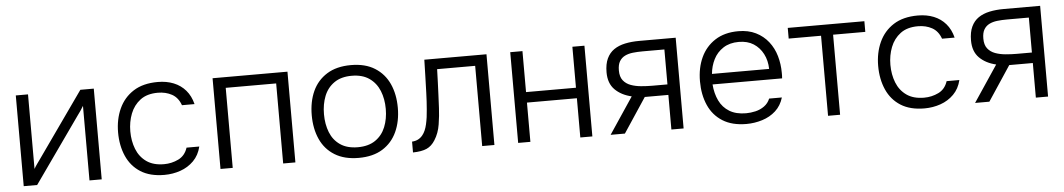

<svg xmlns="http://www.w3.org/2000/svg" viewBox="-34 -819 6155 1111"><g transform="rotate(-5 3044.0 -263.5)"><path d="M69 0V-527H140V-94Q147 -107 157.5 -121.5Q168 -136 175 -146L444 -527H522V0H451V-433Q443 -419 434 -406Q425 -393 416 -381L147 0Z M886 6Q803 6 748.5 -28.5Q694 -63 667 -124Q640 -185 640 -262Q640 -338 668 -399.5Q696 -461 752 -497Q808 -533 894 -533Q945 -533 986 -516.5Q1027 -500 1055 -467.5Q1083 -435 1095 -387H1022Q1006 -432 970.5 -451.5Q935 -471 889 -471Q826 -471 787 -441.5Q748 -412 729.5 -364.5Q711 -317 711 -262Q711 -206 729.5 -159Q748 -112 787.5 -84Q827 -56 889 -56Q934 -56 973 -75Q1012 -94 1027 -140H1101Q1089 -90 1056.5 -57.5Q1024 -25 979.5 -9.5Q935 6 886 6Z M1212 0V-527H1647V0H1576V-465H1283V0Z M2015 6Q1932 6 1876 -28.5Q1820 -63 1792.5 -124Q1765 -185 1765 -263Q1765 -342 1792.5 -402.5Q1820 -463 1876 -498Q1932 -533 2016 -533Q2099 -533 2154.5 -498Q2210 -463 2237.5 -402.5Q2265 -342 2265 -263Q2265 -185 2237 -124Q2209 -63 2153.5 -28.5Q2098 6 2015 6ZM2015 -56Q2077 -56 2117 -83.5Q2157 -111 2176 -158Q2195 -205 2195 -263Q2195 -321 2176 -368Q2157 -415 2117 -443Q2077 -471 2015 -471Q1953 -471 1913 -443Q1873 -415 1854.5 -368Q1836 -321 1836 -263Q1836 -205 1854.5 -158Q1873 -111 1913 -83.5Q1953 -56 2015 -56Z M2330 2V-61Q2350 -62 2365.5 -70Q2381 -78 2392 -92Q2410 -114 2419 -153.5Q2428 -193 2431 -239Q2435 -286 2436.5 -334.5Q2438 -383 2439.5 -431.5Q2441 -480 2442 -527H2803V0H2732V-466H2511Q2510 -428 2508.5 -390.5Q2507 -353 2505.5 -316Q2504 -279 2502 -241Q2500 -197 2492 -146.5Q2484 -96 2459 -57Q2439 -25 2410 -12Q2381 1 2330 2Z M2941 0V-527H3012V-289H3302V-527H3372V0H3302V-228H3012V0Z M3478 0 3619 -211Q3559 -225 3522.5 -261.5Q3486 -298 3486 -362Q3486 -410 3501 -442Q3516 -474 3543 -492.5Q3570 -511 3607.5 -519Q3645 -527 3691 -527H3902V0H3831V-201H3694L3561 0ZM3743 -262H3831V-465H3705Q3674 -465 3647.5 -462Q3621 -459 3601 -449Q3581 -439 3569.5 -419.5Q3558 -400 3558 -367Q3558 -330 3574.5 -309Q3591 -288 3618 -278Q3645 -268 3678 -265Q3711 -262 3743 -262Z M4267 6Q4184 6 4129 -28.5Q4074 -63 4047 -124Q4020 -185 4020 -263Q4020 -341 4048 -401.5Q4076 -462 4131 -497.5Q4186 -533 4266 -533Q4324 -533 4367.5 -511.5Q4411 -490 4440 -453Q4469 -416 4482.5 -369Q4496 -322 4496 -272Q4496 -263 4496 -255Q4496 -247 4495 -239H4091Q4095 -186 4115 -144.5Q4135 -103 4173.5 -79.5Q4212 -56 4270 -56Q4297 -56 4325 -62.5Q4353 -69 4376 -85.5Q4399 -102 4410 -129H4484Q4470 -82 4437 -52Q4404 -22 4359 -8Q4314 6 4267 6ZM4093 -300H4425Q4424 -349 4404 -387.5Q4384 -426 4349 -448.5Q4314 -471 4263 -471Q4210 -471 4173 -447Q4136 -423 4116.5 -384Q4097 -345 4093 -300Z M4741 0V-465H4553V-527H4998V-465H4811V0Z M5301 6Q5218 6 5163.5 -28.5Q5109 -63 5082 -124Q5055 -185 5055 -262Q5055 -338 5083 -399.5Q5111 -461 5167 -497Q5223 -533 5309 -533Q5360 -533 5401 -516.5Q5442 -500 5470 -467.5Q5498 -435 5510 -387H5437Q5421 -432 5385.5 -451.5Q5350 -471 5304 -471Q5241 -471 5202 -441.5Q5163 -412 5144.5 -364.5Q5126 -317 5126 -262Q5126 -206 5144.5 -159Q5163 -112 5202.5 -84Q5242 -56 5304 -56Q5349 -56 5388 -75Q5427 -94 5442 -140H5516Q5504 -90 5471.5 -57.5Q5439 -25 5394.5 -9.5Q5350 6 5301 6Z M5595 0 5736 -211Q5676 -225 5639.5 -261.5Q5603 -298 5603 -362Q5603 -410 5618 -442Q5633 -474 5660 -492.5Q5687 -511 5724.5 -519Q5762 -527 5808 -527H6019V0H5948V-201H5811L5678 0ZM5860 -262H5948V-465H5822Q5791 -465 5764.5 -462Q5738 -459 5718 -449Q5698 -439 5686.5 -419.5Q5675 -400 5675 -367Q5675 -330 5691.5 -309Q5708 -288 5735 -278Q5762 -268 5795 -265Q5828 -262 5860 -262Z"/></g></svg>

Font: Onest Light
Style: Regular
Weight: 300
Designer: Dmitri Voloshin, Andrey Kudryavtsev
Foundry: Dmitri Voloshin, Andrey Kudryavtsev
Version: Version 1.000;gftools[0.9.33]